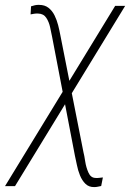

<svg xmlns="http://www.w3.org/2000/svg" viewBox="-57 -552 527 778"><path d="M450.2 -528.3 3.9 202.1H-36.6L409.7 -528.3ZM101.6 -532.2Q124.5 -532.2 139.6 -520.3Q154.8 -508.3 164.1 -489.5Q173.3 -470.7 178.5 -450.4Q183.6 -430.2 187 -412.1L281.2 64.9Q284.7 78.1 288.3 102.3Q292 126.5 301.3 147.2Q310.5 168 328.6 168.9Q335.9 169.9 344.5 168.7Q353 167.5 359.9 167L353 201.7Q346.2 203.1 339.1 204.6Q332 206.1 325.2 206.1Q303.2 206.5 289.3 192.9Q275.4 179.2 267.1 158.7Q258.8 138.2 254.6 116.5Q250.5 94.7 246.6 79.1L154.3 -401.9Q150.9 -418.9 146.2 -440.9Q141.6 -462.9 130.6 -479.7Q119.6 -496.6 97.2 -497.1Q89.4 -497.6 81.5 -496.3Q73.7 -495.1 66.9 -493.7L68.8 -526.4Q76.7 -528.8 84.7 -530.8Q92.8 -532.7 101.6 -532.2Z"/></svg>

Font: Roboto Condensed ExtraLight
Style: Italic
Weight: 250
Italic angle: -12°
Designer: Christian Robertson
Foundry: Google
Version: Version 3.008; 2023